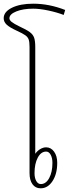

<svg xmlns="http://www.w3.org/2000/svg" viewBox="-55 -1010 373 1040"><path d="M-4 -911Q-4 -901 8.5 -891Q21 -881 50 -867Q89 -849 106.5 -836Q124 -823 130 -805.5Q136 -788 136 -755V-177Q147 -193 163 -202.5Q179 -212 195 -212Q221 -212 238 -188.5Q255 -165 255 -128Q255 -68 229.5 -29Q204 10 165 10Q137 10 121 -12Q105 -34 105 -72V-755Q105 -782 100.5 -795.5Q96 -809 82 -819Q68 -829 35 -844Q-4 -862 -19.5 -877Q-35 -892 -35 -911Q-35 -946 9.5 -968Q54 -990 125 -990Q211 -990 298 -956L290 -929Q254 -943 207 -953Q160 -963 125 -963Q70 -963 33 -948Q-4 -933 -4 -911ZM132 -72Q132 -46 141.5 -29.5Q151 -13 166 -13Q194 -13 211.5 -45.5Q229 -78 229 -128Q229 -154 219.5 -171.5Q210 -189 195 -189Q167 -189 149.5 -156Q132 -123 132 -72Z"/></svg>

Font: KoHo ExtraLight
Style: Regular
Weight: 275
Version: Version 1.000; ttfautohint (v1.6)